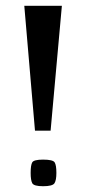

<svg xmlns="http://www.w3.org/2000/svg" viewBox="-20 -640 301 664"><path d="M101 -188 64 -620H194L155 -188ZM129 4Q97 4 91.5 -6.5Q86 -17 86 -42Q86 -69 91.5 -78.5Q97 -88 129 -88Q163 -88 169 -78.5Q175 -69 175 -42Q175 -17 168.5 -6.5Q162 4 129 4Z"/></svg>

Font: Smooch Sans ExtraBold
Style: Regular
Weight: 800
Designer: Robert E. Leuschke
Foundry: Robert E. Leuschke
Version: Version 1.010